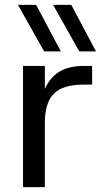

<svg xmlns="http://www.w3.org/2000/svg" viewBox="-20 -772 416 792"><path d="M75 -500H165V-405Q187 -454 226 -477Q265 -500 325 -500H360V-423H325Q240 -423 202.5 -386Q165 -349 165 -263V0H75ZM162 -560 54 -752H129L231 -560ZM307 -560 199 -752H274L376 -560Z"/></svg>

Font: Goli
Style: Regular
Weight: 400
Designer: jaikishan Patel
Foundry: MagicType
Version: Version 1.000